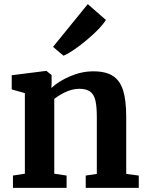

<svg xmlns="http://www.w3.org/2000/svg" viewBox="-20 -914 721 934"><path d="M101 -461 37 -479V-548L203 -569H206L231 -549V-510L230 -486Q265 -519 321 -543Q377 -567 434 -567Q495 -567 529.5 -544.5Q564 -522 579 -474Q594 -426 594 -344V-68L655 -60V0H397V-60L451 -68V-344Q451 -396 444 -425.5Q437 -455 418.5 -468.5Q400 -482 366 -482Q309 -482 244 -433V-69L304 -60V0H43V-60L101 -69ZM238 -686 407 -894 495 -817Q471 -777 401.5 -719Q332 -661 289 -643Z"/></svg>

Font: Koeln Type Serif
Style: Bold
Weight: 700
Designer: Eben Sorkin
Foundry: Eben Sorkin
Version: Version 2.002